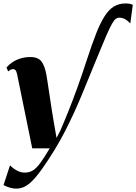

<svg xmlns="http://www.w3.org/2000/svg" viewBox="-44 -851 790 1114"><path d="M50 243.5Q34.5 243.5 15.8 238.5Q-3 233.5 -23.5 223L14 108.5Q33 127 54.8 138.8Q76.5 150.5 99.5 150.5Q125.5 150.5 145.8 138.5Q166 126.5 188.8 96Q211.5 65.5 244.5 9.5H143L55 -421.5Q51.5 -437.5 45.8 -443.8Q40 -450 33 -450Q25 -450 18.5 -446.8Q12 -443.5 3.5 -436.5L-6.5 -459.5Q8.5 -477 29 -490.5Q49.5 -504 75.5 -512Q101.5 -520 133 -520Q177.5 -520 197 -493.8Q216.5 -467.5 225.5 -415Q228 -402 231 -381.2Q234 -360.5 238 -335.2Q242 -310 246 -282.5Q250 -255 254.2 -227.8Q258.5 -200.5 262.5 -175.8Q266.5 -151 270 -131.5L284 -51L305 -91Q326.5 -140 351.2 -201.5Q376 -263 403.5 -338.8Q431 -414.5 460.5 -505.5Q489.5 -594.5 514 -656.8Q538.5 -719 563.2 -757.5Q588 -796 617.2 -813.5Q646.5 -831 685 -831Q697.5 -831 709.2 -828.8Q721 -826.5 726.5 -822.5L712 -715Q697 -731.5 681.2 -740Q665.5 -748.5 648 -748.5Q637 -748.5 627.5 -741.5Q618 -734.5 605.2 -712Q592.5 -689.5 572.5 -643.8Q552.5 -598 521 -520.5Q475.5 -409 431.2 -301.8Q387 -194.5 333 -89Q279 16.5 203.5 124Q169.5 172.5 143.2 198.5Q117 224.5 94.8 234Q72.5 243.5 50 243.5Z"/></svg>

Font: Merriweather 144pt Black
Style: Italic
Weight: 900
Italic angle: -7.8°
Version: Version 2.101